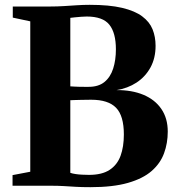

<svg xmlns="http://www.w3.org/2000/svg" viewBox="-20 -770 734 796"><path d="M105.5 -58V-681.5L33 -697V-743H187.5Q218.5 -743 245.5 -744.8Q272.5 -746.5 298.5 -748.2Q324.5 -750 352 -750Q433 -750 486 -737.5Q539 -725 569.5 -702.2Q600 -679.5 612.5 -648.5Q625 -617.5 625 -580Q625 -529 603.8 -490.2Q582.5 -451.5 545.8 -427.5Q509 -403.5 462.5 -396.5Q526.5 -397 574.5 -377Q622.5 -357 649 -318.2Q675.5 -279.5 675.5 -224.5Q675.5 -176.5 660.2 -134.8Q645 -93 608.8 -61.2Q572.5 -29.5 510.5 -11.8Q448.5 6 355 6Q319.5 6 294.5 4.5Q269.5 3 245.2 1.5Q221 0 188.5 0H32V-44ZM271.5 -412Q279 -411.5 288.5 -411Q298 -410.5 308.2 -410.2Q318.5 -410 329 -410Q339.5 -410 347.5 -410Q388.5 -410 413.2 -430.2Q438 -450.5 449.2 -485.8Q460.5 -521 460.5 -565.5Q460.5 -634 433.2 -667.8Q406 -701.5 339.5 -701.5Q330.5 -701.5 317 -700.5Q303.5 -699.5 291 -698.2Q278.5 -697 271.5 -696ZM271.5 -53.5Q279.5 -50.5 292.8 -48.5Q306 -46.5 320.8 -45.8Q335.5 -45 349 -45Q403 -45 434.5 -65.8Q466 -86.5 479.8 -124Q493.5 -161.5 493.5 -212.5Q493.5 -290 461.2 -323.2Q429 -356.5 358 -356.5Q347 -356.5 335 -356.2Q323 -356 311 -355.8Q299 -355.5 289 -355.2Q279 -355 271.5 -354.5Z"/></svg>

Font: Merriweather 72pt ExtraBold
Style: Regular
Weight: 800
Version: Version 2.100